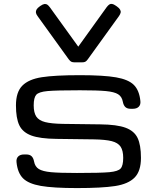

<svg xmlns="http://www.w3.org/2000/svg" viewBox="-20 -962 811 993"><path d="M65.4 -123.5Q63.5 -142.1 74 -152.6Q84.5 -163.1 104 -163.1H116.2Q133.8 -163.1 143.3 -154.1Q152.8 -145 156.2 -126.5Q161.1 -100.1 180.7 -87.9Q200.2 -75.7 243.7 -71.5Q287.1 -67.4 377.9 -67.4Q500.5 -67.4 545.7 -71.5Q590.8 -75.7 604 -90.6Q617.2 -105.5 617.2 -145.5Q617.2 -183.1 603.8 -203.4Q590.3 -223.6 558.1 -231.9Q525.9 -240.2 465.8 -241.2L272.9 -243.7Q186.5 -244.6 141.8 -261.2Q97.2 -277.8 79.8 -314.2Q62.5 -350.6 62.5 -417Q62.5 -485.8 95.5 -519Q128.4 -552.2 196.3 -562.7Q264.2 -573.2 393.6 -573.2Q516.1 -573.2 580.3 -562Q644.5 -550.8 672.6 -522.5Q700.7 -494.1 706.1 -439Q708 -420.4 697.5 -409.9Q687 -399.4 667.5 -399.4H655.3Q637.7 -399.4 628.2 -408.4Q618.7 -417.5 615.2 -436Q610.4 -462.4 590.8 -474.6Q571.3 -486.8 527.8 -491Q484.4 -495.1 393.6 -495.1Q271 -495.1 225.8 -491Q180.7 -486.8 167.5 -471.9Q154.3 -457 154.3 -417Q154.3 -379.4 167.7 -359.1Q181.2 -338.9 213.4 -330.6Q245.6 -322.3 305.7 -321.3L498.5 -318.8Q585 -317.9 629.6 -301.3Q674.3 -284.7 691.7 -248.3Q709 -211.9 709 -145.5Q709 -76.7 676 -43.5Q643.1 -10.3 575.2 0.2Q507.3 10.7 377.9 10.7Q255.4 10.7 191.2 -0.5Q127 -11.7 98.9 -40Q70.8 -68.4 65.4 -123.5ZM189.9 -932.1Q201.2 -939.9 209.7 -941.2Q218.3 -942.4 224.6 -938Q231 -933.6 238.3 -923.8L384.8 -720.7L531.2 -924.3Q538.6 -934.1 544.9 -938.5Q551.3 -942.9 559.6 -941.7Q567.9 -940.4 579.6 -932.1L584.5 -928.7Q596.2 -920.4 600.8 -912.6Q605.5 -904.8 604 -897Q602.5 -889.2 595.7 -879.4L434.1 -655.3Q426.8 -645 420.4 -642.3Q414.1 -639.6 404.3 -639.6H365.2Q356 -639.6 349.6 -642.3Q343.3 -645 335.4 -655.3L173.8 -879.4Q167 -888.7 165.8 -896.7Q164.6 -904.8 169.2 -912.8Q173.8 -920.9 185.1 -928.7Z"/></svg>

Font: Gyrochrome
Style: Regular
Weight: 400
Designer: David Moles
Foundry: David Moles
Version: Version 1.005;Glyphs 3.2.3 (3260)